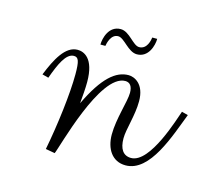

<svg xmlns="http://www.w3.org/2000/svg" viewBox="-68 -507 623 561"><g transform="rotate(15 243.5 -226.0)"><path d="M65 -234C81 -278 97 -315 121 -315C135 -315 139 -304 139 -264C139 -206 127 -108 112 -31L140 -26C149 -44 209 -283 285 -283C299 -283 307 -273 307 -253C307 -227 287 -170 287 -122C287 -79 308 -45 349 -45C423 -45 460 -165 487 -234L468 -239C460 -218 417 -70 359 -70C335 -70 323 -88 323 -120C323 -148 339 -193 339 -236C339 -289 307 -302 290 -302C252 -302 215 -272 174 -186C176 -208 178 -232 178 -251C178 -324 145 -335 127 -335C90 -335 66 -289 46 -239ZM298 -389C279 -389 260 -426 233 -426C197 -426 187 -386 187 -367H202C203 -374 209 -404 231 -404C250 -404 270 -367 297 -367C332 -367 343 -406 343 -426H328C327 -418 322 -389 298 -389Z"/></g></svg>

Font: Clicker Script
Style: Regular
Weight: 400
Designer: Astigmatic (AOETI)
Foundry: Astigmatic (AOETI)
Version: Version 1.000